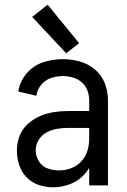

<svg xmlns="http://www.w3.org/2000/svg" viewBox="-20 -790 540 818"><path d="M206 8Q175 8 145 -2Q115 -12 93 -35Q71 -58 61.5 -88Q52 -118 52 -149Q52 -180 63 -209.5Q74 -239 97 -260.5Q120 -282 148.5 -294.5Q177 -307 207.5 -312Q238 -317 269 -317H360V-363Q360 -385 352 -405.5Q344 -426 327.5 -440Q311 -454 290 -460Q269 -466 247 -466Q222 -466 197 -457.5Q172 -449 155 -428Q138 -407 135 -382L58 -400Q64 -442 93 -476.5Q122 -511 163.5 -524.5Q205 -538 247 -538Q284 -538 320 -528Q356 -518 384.5 -494Q413 -470 426.5 -435Q440 -400 440 -363V0H360V-75Q353 -63 344 -52Q319 -22 282 -7Q245 8 206 8ZM360 -198V-245H269Q246 -245 222.5 -241Q199 -237 178 -225.5Q157 -214 144.5 -193.5Q132 -173 132 -149Q132 -125 145.5 -103Q159 -81 182.5 -72.5Q206 -64 231.5 -64Q257 -64 282 -73Q307 -82 325.5 -101.5Q344 -121 352 -146.5Q360 -172 360 -198ZM262 -563 117 -718 183 -770 317 -606Z"/></svg>

Font: Iosevka SS08
Style: Regular
Weight: 400
Monospace: yes
Designer: Belleve Invis
Foundry: Belleve Invis
Version: 2.1.0; ttfautohint (v1.8.2)